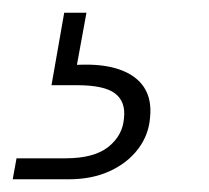

<svg xmlns="http://www.w3.org/2000/svg" viewBox="-109 -27 329 302"><path d="M-89 255 -83 222H-6Q39 222 61.5 204Q84 186 86 159Q89 133 72 120Q55 107 12 107H-28L-8 -7H27L12 75Q53 73 79.5 82.5Q106 92 118 111Q130 130 127 158Q125 185 108.5 207Q92 229 64 242Q36 255 -1 255Z"/></svg>

Font: DM Sans 20pt ExtraLight
Style: Italic
Weight: 250
Italic angle: -10°
Version: Version 4.004;gftools[0.9.30]